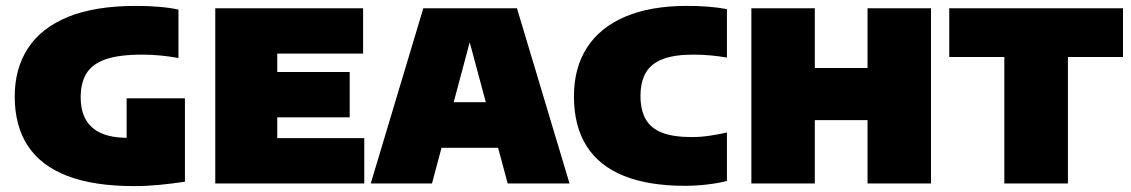

<svg xmlns="http://www.w3.org/2000/svg" viewBox="-20 -623 3840 652"><path d="M436 9Q299 9 209 -25.5Q119 -60 74.5 -127.8Q30 -195.5 30 -295.5Q30 -390 75 -459.2Q120 -528.5 211.5 -565.8Q303 -603 442.5 -603Q481.5 -603 518.5 -600Q555.5 -597 586 -590.5V-426Q559.5 -431 528.2 -434.2Q497 -437.5 463.5 -437.5Q385 -437.5 339.2 -421.8Q293.5 -406 273.8 -374Q254 -342 254 -292.5Q254 -247 271.5 -216.5Q289 -186 324.2 -170.5Q359.5 -155 413.5 -155Q434.5 -155 459 -156.8Q483.5 -158.5 502.5 -160.5L410 -88V-289H608V-6Q566 0.5 521.2 4.8Q476.5 9 436 9Z M711 0V-595H1213V-441H921.5V-154H1217V0ZM836 -224.5V-378.5H1167.5V-224.5Z M1239 0 1417.5 -595H1735.5L1914 0H1704L1566 -513H1584L1447 0ZM1406 -121 1450.5 -276H1701L1745.5 -121Z M2306.5 8Q2182.5 8 2098.5 -25.8Q2014.5 -59.5 1971.8 -127.2Q1929 -195 1929 -296Q1929 -392 1973 -460.8Q2017 -529.5 2102.8 -566.2Q2188.5 -603 2313.5 -603Q2348 -603 2382.8 -600.5Q2417.5 -598 2448.5 -592V-427.5Q2422.5 -432 2393.8 -434.8Q2365 -437.5 2334 -437.5Q2270 -437.5 2230.5 -422.2Q2191 -407 2173 -376Q2155 -345 2155 -297Q2155 -249.5 2172.5 -218.5Q2190 -187.5 2228.2 -172.5Q2266.5 -157.5 2329.5 -157.5Q2359 -157.5 2390.5 -162.2Q2422 -167 2448.5 -173V-8.5Q2420 -1 2381.5 3.5Q2343 8 2306.5 8Z M2531.5 0V-595H2747V-392H2926V-595H3141.5V0H2926V-215H2747V0Z M3390.5 0V-429.5H3203.5V-595H3793.5V-429.5H3606.5V0Z"/></svg>

Font: Encode Sans SC Condensed Thin Black
Style: Regular
Weight: 900
Version: Version 3.002